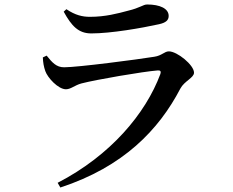

<svg xmlns="http://www.w3.org/2000/svg" viewBox="-20 -783 1040 856"><path d="M171 -527C172 -504 175 -486 182 -466C192 -437 239 -385 274 -385C296 -385 313 -403 343 -411C408 -428 618 -464 683 -469C695 -470 699 -465 695 -453C629 -276 473 -90 237 32L249 53C530 -39 688 -204 784 -388C802 -422 845 -436 845 -459C845 -493 770 -554 733 -554C713 -554 702 -535 668 -530C595 -518 326 -483 266 -483C231 -483 213 -504 188 -535ZM689 -675C721 -682 732 -694 732 -712C732 -745 693 -763 636 -763C618 -763 605 -748 550 -735C505 -723 450 -708 381 -708C348 -708 316 -715 276 -742L264 -731C299 -667 330 -634 387 -634C475 -634 612 -658 689 -675Z"/></svg>

Font: Noto Serif JP SemiBold
Style: Regular
Weight: 600
Designer: Ryoko NISHIZUKA 西塚涼子 (kana & ideographs); Frank Grießhammer (Latin, Greek & Cyrillic); Wenlong ZHANG 张文龙 (bopomofo); San
Foundry: Adobe
Version: Version 2.001;hotconv 1.1.0;makeotfexe 2.6.0